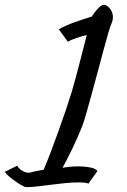

<svg xmlns="http://www.w3.org/2000/svg" viewBox="-100 -765 528 796"><path d="M363.3 -669.9Q358.4 -660.2 349.1 -628.9Q339.8 -597.7 328.6 -555.2Q317.4 -512.7 304.2 -463.9Q291 -415 278.8 -370.1Q266.6 -325.2 256.3 -290Q246.1 -254.9 240.2 -240.2Q221.7 -194.3 200.2 -149.4Q178.7 -104.5 159.2 -69.3Q174.8 -72.3 191.4 -73.7Q208 -75.2 224.6 -75.2Q252.9 -75.2 275.9 -70.3Q298.8 -65.4 303.7 -55.7L266.6 -3.9Q259.8 -6.8 249.5 -7.8Q239.3 -8.8 225.6 -8.8Q201.2 -8.8 170.9 -5.9Q140.6 -2.9 110.8 1Q81.1 4.9 55.7 7.8Q30.3 10.7 15.6 10.7Q5.9 10.7 2.9 9.8Q-5.9 5.9 -18.1 -1.5Q-30.3 -8.8 -43 -18.1Q-55.7 -27.3 -65.9 -36.6Q-76.2 -45.9 -80.1 -52.7L-28.3 -78.1Q-20.5 -63.5 -6.3 -56.2Q7.8 -48.8 18.6 -48.8Q20.5 -48.8 22.5 -49.3Q24.4 -49.8 26.4 -49.8Q31.2 -51.8 47.9 -55.2Q64.5 -58.6 81.1 -61.5Q93.8 -90.8 109.9 -133.3Q126 -175.8 142.1 -220.7Q158.2 -265.6 172.9 -308.6Q187.5 -351.6 197.3 -383.8Q204.1 -406.2 212.4 -437.5Q220.7 -468.8 229.5 -502Q238.3 -535.2 246.1 -566.4Q253.9 -597.7 259.8 -620.1Q240.2 -615.2 216.8 -607.4Q193.4 -599.6 181.6 -591.8L143.6 -643.6Q173.8 -660.2 209.5 -672.9Q245.1 -685.5 280.3 -696.3Q285.2 -703.1 291 -711.4Q296.9 -719.7 303.7 -727.1Q310.5 -734.4 316.9 -739.3Q323.2 -744.1 328.1 -745.1H330.1Q342.8 -745.1 355.5 -729.5Q368.2 -713.9 368.2 -693.4Q368.2 -681.6 363.3 -669.9Z"/></svg>

Font: Miniver
Style: Regular
Weight: 400
Designer: Dathan Boardman
Foundry: Open Window
Version: Version 1.000